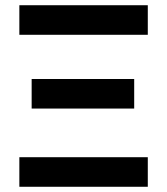

<svg xmlns="http://www.w3.org/2000/svg" viewBox="-20 -714 638 734"><path d="M54 -581V-694H545V-581ZM101 -299V-412H493V-299ZM54 0V-113H545V0Z"/></svg>

Font: Cantarell
Style: Bold
Weight: 700
Designer: Dave Crossland, Nikolaus Waxweiler, Florian Fecher, Jacques Le Bailly, Eben Sorkin, Alexei Vanyashin, Alexios Zavras, Em
Version: Version 0.303